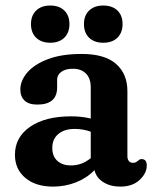

<svg xmlns="http://www.w3.org/2000/svg" viewBox="-20 -663 558 694"><path d="M34 -103.5Q34 -167 88.8 -204.8Q143.5 -242.5 237 -242.5Q275.5 -242.5 308 -234.5V-347.5Q308 -379.5 290.8 -397Q273.5 -414.5 243.5 -414.5Q216.5 -414.5 201.5 -403.2Q186.5 -392 186.5 -375V-347Q186.5 -285 115 -285Q83.5 -285 68.5 -299.8Q53.5 -314.5 53.5 -339.5Q53.5 -371.5 78.8 -401Q104 -430.5 153.2 -449.2Q202.5 -468 275.5 -468Q358.5 -468 399.5 -432Q440.5 -396 440.5 -333.5V-98Q440.5 -88 445.5 -81.2Q450.5 -74.5 461 -74.5Q467.5 -74.5 471.5 -76.8Q475.5 -79 479 -82Q481.5 -84.5 484.5 -86.2Q487.5 -88 491.5 -88Q510.5 -88 510.5 -64.5Q510.5 -37 484.8 -12.8Q459 11.5 415 11.5Q379 11.5 353.5 -4.5Q328 -20.5 321.5 -48Q294 -19.5 254.8 -4Q215.5 11.5 172 11.5Q109 11.5 71.5 -20Q34 -51.5 34 -103.5ZM169 -128.5Q169 -97.5 187.8 -81.2Q206.5 -65 236 -65Q276.5 -65 308 -91.5V-187Q280 -197 250 -197Q213 -197 191 -178.8Q169 -160.5 169 -128.5ZM161.5 -508.5Q129.5 -508.5 110.8 -526.5Q92 -544.5 92 -576Q92 -607 110.8 -625Q129.5 -643 161.5 -643Q194 -643 212.5 -625Q231 -607 231 -576Q231 -545 212.5 -526.8Q194 -508.5 161.5 -508.5ZM353 -508.5Q321 -508.5 302.2 -526.5Q283.5 -544.5 283.5 -576Q283.5 -607 302.2 -625Q321 -643 353 -643Q386 -643 404.5 -625Q423 -607 423 -576Q423 -545 404.5 -526.8Q386 -508.5 353 -508.5Z"/></svg>

Font: Fraunces 72pt SuperSoft SemiBold
Style: Regular
Weight: 600
Version: Version 1.000;[b76b70a41]